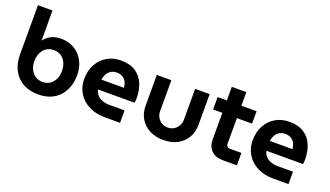

<svg xmlns="http://www.w3.org/2000/svg" viewBox="-69 -1209 2919 1700"><g transform="rotate(20 1391.0 -359.0)"><path d="M329 12Q247 12 186.5 -22Q126 -56 93 -118.5Q60 -181 60 -265V-730H197V-447H198Q214 -470 237.5 -487Q261 -504 290.5 -513Q320 -522 352 -522Q427 -522 482 -489Q537 -456 567.5 -398.5Q598 -341 598 -265Q598 -205 580 -154.5Q562 -104 528 -66.5Q494 -29 444 -8.5Q394 12 329 12ZM329 -105Q370 -105 399 -125Q428 -145 443.5 -179Q459 -213 459 -255Q459 -297 443.5 -331Q428 -365 399 -385Q370 -405 329 -405Q289 -405 259.5 -385Q230 -365 214.5 -331Q199 -297 199 -255Q199 -213 214.5 -179Q230 -145 259.5 -125Q289 -105 329 -105Z M955 0Q868 0 803.5 -33.5Q739 -67 703.5 -125Q668 -183 668 -255Q668 -336 701 -396Q734 -456 791 -489Q848 -522 920 -522Q1006 -522 1059.5 -486Q1113 -450 1138 -389.5Q1163 -329 1163 -255Q1163 -245 1162 -231.5Q1161 -218 1159 -211H814Q822 -180 841.5 -159Q861 -138 890.5 -127.5Q920 -117 957 -117H1099V0ZM813 -303H1026Q1024 -322 1019 -338.5Q1014 -355 1005 -368Q996 -381 984 -390Q972 -399 956 -404Q940 -409 921 -409Q896 -409 876.5 -400Q857 -391 844 -376Q831 -361 823.5 -342Q816 -323 813 -303Z M1509 12Q1431 12 1375 -19Q1319 -50 1289.5 -102Q1260 -154 1260 -217V-510H1397V-217Q1397 -186 1412 -160.5Q1427 -135 1452.5 -120Q1478 -105 1509 -105Q1540 -105 1565.5 -120Q1591 -135 1606 -160.5Q1621 -186 1621 -217V-510H1758V-217Q1758 -154 1728.5 -102Q1699 -50 1643.5 -19Q1588 12 1509 12Z M2065 0Q1997 0 1958.5 -39Q1920 -78 1920 -145V-638H2057V-149Q2057 -136 2066.5 -126.5Q2076 -117 2089 -117H2200V0ZM1833 -393V-510H2200V-393Z M2542 0Q2455 0 2390.5 -33.5Q2326 -67 2290.5 -125Q2255 -183 2255 -255Q2255 -336 2288 -396Q2321 -456 2378 -489Q2435 -522 2507 -522Q2593 -522 2646.5 -486Q2700 -450 2725 -389.5Q2750 -329 2750 -255Q2750 -245 2749 -231.5Q2748 -218 2746 -211H2401Q2409 -180 2428.5 -159Q2448 -138 2477.5 -127.5Q2507 -117 2544 -117H2686V0ZM2400 -303H2613Q2611 -322 2606 -338.5Q2601 -355 2592 -368Q2583 -381 2571 -390Q2559 -399 2543 -404Q2527 -409 2508 -409Q2483 -409 2463.5 -400Q2444 -391 2431 -376Q2418 -361 2410.5 -342Q2403 -323 2400 -303Z"/></g></svg>

Font: MuseoModerno Thin SemiBold
Style: Regular
Weight: 600
Version: Version 1.003